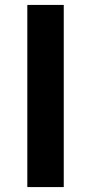

<svg xmlns="http://www.w3.org/2000/svg" viewBox="-20 -760 370 780"><path d="M91 0V-740H239V0Z"/></svg>

Font: Noto Sans Korean Bold
Style: Bold
Weight: 700
Designer: Ryoko NISHIZUKA  (kana & ideographs); Paul D. Hunt (Latin, Greek & Cyrillic); Wenlong ZHANG  (bopomofo); Sandoll Communi
Foundry: Adobe Systems Incorporated
Version: Version 1.000;PS 1;hotconv 1.0.78;makeotf.lib2.5.61930